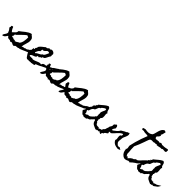

<svg xmlns="http://www.w3.org/2000/svg" viewBox="181 -2595 4223 4223"><g transform="rotate(45 2292.5 -483.5)"><path d="M668 -244.1Q663.1 -213.9 656.2 -197.8Q649.4 -181.6 639.2 -171.4Q628.9 -161.1 613.3 -151.9Q597.7 -142.6 576.2 -125Q568.4 -119.1 561.5 -114.3Q554.7 -109.4 547.9 -102.5Q528.3 -96.7 500 -83.5Q471.7 -70.3 441.9 -57.1Q412.1 -43.9 385.3 -34.2Q358.4 -24.4 341.8 -26.4Q335.9 -18.6 321.3 -16.6Q306.6 -14.6 298.8 -14.6Q286.1 -14.6 272.9 -12.7Q259.8 -10.7 250 -1Q248 1 247.6 1.5Q247.1 2 247.6 2Q248 2 247.6 2.4Q247.1 2.9 245.1 5.9Q234.4 18.6 223.1 19.5Q211.9 20.5 201.2 16.1Q190.4 11.7 179.2 4.9Q168 -2 156.7 -5.4Q145.5 -8.8 133.8 -6.3Q122.1 -3.9 110.4 9.8Q103.5 -7.8 88.9 -10.7Q74.2 -13.7 59.1 -14.2Q43.9 -14.6 30.3 -17.1Q16.6 -19.5 11.7 -35.2V-36.1L-8.8 -53.7L-11.7 -50.8Q-16.6 -45.9 -19.5 -40Q-22.5 -34.2 -26.4 -29.3Q-34.2 -17.6 -43 -6.3Q-51.8 4.9 -63 13.2Q-74.2 21.5 -86.9 25.9Q-99.6 30.3 -114.3 28.3Q-114.3 4.9 -101.1 -14.6Q-87.9 -34.2 -75.7 -53.2Q-63.5 -72.3 -60.1 -92.3Q-56.6 -112.3 -76.2 -134.8Q-77.1 -148.4 -88.4 -161.6Q-99.6 -174.8 -109.4 -188Q-119.1 -201.2 -120.6 -213.9Q-122.1 -226.6 -103.5 -239.3Q-112.3 -241.2 -115.2 -246.1Q-115.2 -251 -112.8 -256.3Q-110.4 -261.7 -108.4 -266.6Q-102.5 -266.6 -96.2 -269Q-89.8 -271.5 -84.5 -272.9Q-79.1 -274.4 -74.7 -272.9Q-70.3 -271.5 -66.4 -263.7Q-63.5 -257.8 -61.5 -251Q-59.6 -244.1 -56.6 -237.3Q-48.8 -217.8 -37.1 -200.7Q-25.4 -183.6 -10.7 -168.9L-7.8 -166Q-7.8 -167 -3.9 -170.9Q0 -174.8 4.9 -179.2Q9.8 -183.6 13.7 -187.5Q17.6 -191.4 19.5 -193.4Q31.2 -204.1 42 -213.9Q52.7 -223.6 61 -233.9Q69.3 -244.1 73.7 -257.3Q78.1 -270.5 78.1 -288.1Q108.4 -308.6 137.7 -333.5Q167 -358.4 197.3 -381.8Q227.5 -405.3 260.3 -423.8Q293 -442.4 331.1 -449.2Q339.8 -433.6 351.6 -424.8Q363.3 -416 374.5 -407.2Q385.7 -398.4 395 -385.7Q404.3 -373 408.2 -350.6Q416 -308.6 408.7 -271.5Q401.4 -234.4 387.7 -194.3Q379.9 -170.9 373.5 -146.5Q367.2 -122.1 367.2 -96.7L374 -94.7Q382.8 -106.4 394 -109.4Q405.3 -112.3 417 -113.3Q428.7 -114.3 439.9 -116.7Q451.2 -119.1 459 -130.9Q471.7 -126 482.9 -130.4Q494.1 -134.8 504.9 -142.6Q515.6 -150.4 526.4 -159.2Q537.1 -168 548.8 -170.9L547.9 -178.7Q565.4 -190.4 578.1 -195.3Q590.8 -200.2 601.6 -205.1Q612.3 -210 623 -218.8Q633.8 -227.5 647.5 -248Q652.3 -250 658.7 -249.5Q665 -249 668 -244.1ZM327.1 -340.8Q322.3 -342.8 316.9 -344.2Q311.5 -345.7 306.6 -348.6Q297.9 -354.5 290 -357.4Q282.2 -360.4 271.5 -355.5V-353.5H270.5Q220.7 -315.4 178.2 -270Q135.7 -224.6 88.9 -181.6L80.1 -190.4Q73.2 -181.6 72.8 -171.9Q72.3 -162.1 72.3 -153.3Q72.3 -144.5 70.3 -136.7Q68.4 -128.9 58.6 -122.1L55.7 -120.1Q59.6 -106.4 66.9 -103Q74.2 -99.6 82.5 -100.1Q90.8 -100.6 98.6 -101.6Q106.4 -102.5 111.3 -98.6Q114.3 -96.7 115.2 -92.8Q116.2 -88.9 116.2 -85.9Q121.1 -85.9 126.5 -85.9Q131.8 -85.9 137.7 -86.9Q148.4 -88.9 160.6 -87.4Q172.9 -85.9 174.8 -72.3Q194.3 -80.1 214.8 -88.9Q235.4 -97.7 248 -117.2L254.9 -110.4Q255.9 -110.4 256.3 -110.8Q256.8 -111.3 257.8 -111.3Q282.2 -126 296.4 -154.3Q310.5 -182.6 317.4 -215.8Q324.2 -249 325.7 -282.2Q327.1 -315.4 327.1 -340.8Z M1301.8 -298.8Q1293 -290 1288.6 -285.2Q1284.2 -280.3 1280.8 -275.9Q1277.3 -271.5 1272.9 -266.6Q1268.6 -261.7 1259.8 -252Q1252 -244.1 1245.1 -235.4Q1238.3 -226.6 1229.5 -219.7Q1217.8 -222.7 1211.4 -216.8Q1205.1 -210.9 1199.7 -203.6Q1194.3 -196.3 1189.9 -189.9Q1185.5 -183.6 1178.7 -184.6Q1155.3 -171.9 1131.8 -162.6Q1108.4 -153.3 1086.9 -135.7L1079.1 -143.6L977.5 -94.7Q972.7 -92.8 967.8 -88.9Q962.9 -85 958 -82Q936.5 -70.3 913.6 -61Q890.6 -51.8 868.2 -43.9L855.5 -40Q863.3 -20.5 855.5 -12.7Q847.7 -4.9 833 -1.5Q818.4 2 800.8 2.9Q783.2 3.9 773.4 9.8Q761.7 7.8 749.5 8.3Q737.3 8.8 724.6 10.7Q710.9 12.7 699.2 12.7Q687.5 12.7 673.8 9.8H671.9Q655.3 17.6 643.1 13.2Q630.9 8.8 621.1 -1.5Q611.3 -11.7 603 -25.9Q594.7 -40 585.9 -51.8Q580.1 -59.6 571.3 -74.2Q562.5 -88.9 556.2 -105.5Q549.8 -122.1 548.3 -139.2Q546.9 -156.2 555.7 -168.9Q564.5 -181.6 569.8 -196.3Q575.2 -210.9 575.2 -230.5Q575.2 -237.3 574.7 -243.2Q574.2 -249 574.2 -255.9Q579.1 -255.9 585 -255.4Q590.8 -254.9 596.2 -255.4Q601.6 -255.9 605 -259.3Q608.4 -262.7 608.4 -271.5Q608.4 -276.4 605 -279.3Q601.6 -282.2 600.6 -285.2Q606.4 -293.9 611.8 -299.3Q617.2 -304.7 621.1 -310.1Q625 -315.4 627 -322.8Q628.9 -330.1 626 -342.8Q637.7 -363.3 653.8 -379.4Q669.9 -395.5 687.5 -409.7Q705.1 -423.8 723.6 -437.5Q742.2 -451.2 758.8 -466.8Q777.3 -459 788.6 -466.8Q799.8 -474.6 808.6 -483.9Q817.4 -493.2 826.2 -499Q835 -504.9 849.6 -494.1L851.6 -492.2Q877.9 -518.6 904.8 -515.6Q931.6 -512.7 950.7 -498Q969.7 -483.4 975.6 -464.4Q981.4 -445.3 964.8 -438.5Q975.6 -427.7 975.6 -413.1Q975.6 -398.4 967.8 -387.7Q959 -376 952.6 -363.8Q946.3 -351.6 939.5 -337.9Q929.7 -315.4 918 -295.4Q906.2 -275.4 884.8 -261.7Q867.2 -266.6 860.8 -257.8Q854.5 -249 851.6 -238.8Q848.6 -228.5 844.7 -222.7Q840.8 -216.8 828.1 -226.6L826.2 -228.5L824.2 -226.6Q816.4 -218.8 812 -209Q807.6 -199.2 799.8 -194.3Q791 -197.3 781.2 -199.2Q771.5 -201.2 762.7 -203.1Q762.7 -182.6 754.9 -170.9Q747.1 -159.2 734.9 -151.9Q722.7 -144.5 707 -140.1Q691.4 -135.7 676.3 -129.4Q661.1 -123 647.9 -113.8Q634.8 -104.5 627 -87.9Q636.7 -77.1 651.4 -75.7Q666 -74.2 681.6 -75.7Q697.3 -77.1 712.4 -77.1Q727.5 -77.1 739.3 -69.3L740.2 -68.4L741.2 -69.3Q764.6 -72.3 786.6 -80.6Q808.6 -88.9 829.6 -98.1Q850.6 -107.4 872.6 -115.7Q894.5 -124 918 -127.9Q922.9 -120.1 931.2 -119.1Q939.5 -118.2 947.3 -120.1L948.2 -122.1Q950.2 -128.9 952.1 -134.3Q954.1 -139.6 958 -146.5Q964.8 -157.2 974.6 -163.1Q984.4 -168.9 995.6 -171.9Q1006.8 -174.8 1019.5 -175.8Q1032.2 -176.8 1044.9 -178.7H1046.9L1047.9 -181.6Q1051.8 -193.4 1058.1 -197.8Q1064.5 -202.1 1071.8 -204.1Q1079.1 -206.1 1087.4 -207Q1095.7 -208 1103.5 -212.9Q1121.1 -207 1132.8 -216.8Q1144.5 -226.6 1155.3 -237.3L1163.1 -227.5L1166 -231.4Q1180.7 -245.1 1188 -252Q1195.3 -258.8 1202.1 -264.2Q1209 -269.5 1218.3 -274.9Q1227.5 -280.3 1244.1 -291Q1257.8 -299.8 1271 -308.6Q1284.2 -317.4 1296.9 -328.1Q1301.8 -326.2 1301.8 -320.8Q1301.8 -315.4 1301.8 -310.5Q1300.8 -308.6 1300.3 -304.7Q1299.8 -300.8 1301.8 -298.8ZM897.5 -420.9Q896.5 -421.9 896 -421.9Q895.5 -421.9 894.5 -422.9Q874 -433.6 860.4 -433.1Q846.7 -432.6 835.4 -425.3Q824.2 -418 814.9 -406.7Q805.7 -395.5 795.4 -386.2Q785.2 -377 771.5 -372.1Q757.8 -367.2 738.3 -373Q735.4 -357.4 732.9 -342.3Q730.5 -327.1 729.5 -311.5Q712.9 -305.7 703.6 -294.9Q694.3 -284.2 688 -271.5Q681.6 -258.8 676.3 -244.6Q670.9 -230.5 662.1 -217.8L666 -212.9Q669.9 -214.8 674.8 -210Q679.7 -205.1 681.6 -203.1Q692.4 -218.8 710.4 -229.5Q728.5 -240.2 747.6 -249.5Q766.6 -258.8 784.2 -269.5Q801.8 -280.3 810.5 -297.9Q841.8 -306.6 857.4 -333Q873 -359.4 883.8 -387.7Q885.7 -393.6 891.1 -404.8Q896.5 -416 897.5 -420.9Z M1839.8 -244.1Q1835 -213.9 1828.1 -197.8Q1821.3 -181.6 1811 -171.4Q1800.8 -161.1 1785.2 -151.9Q1769.5 -142.6 1748 -125Q1740.2 -119.1 1733.4 -114.3Q1726.6 -109.4 1719.7 -102.5Q1700.2 -96.7 1671.9 -83.5Q1643.6 -70.3 1613.8 -57.1Q1584 -43.9 1557.1 -34.2Q1530.3 -24.4 1513.7 -26.4Q1507.8 -18.6 1493.2 -16.6Q1478.5 -14.6 1470.7 -14.6Q1458 -14.6 1444.8 -12.7Q1431.6 -10.7 1421.9 -1Q1419.9 1 1419.4 1.5Q1418.9 2 1419.4 2Q1419.9 2 1419.4 2.4Q1418.9 2.9 1417 5.9Q1406.2 18.6 1395 19.5Q1383.8 20.5 1373 16.1Q1362.3 11.7 1351.1 4.9Q1339.8 -2 1328.6 -5.4Q1317.4 -8.8 1305.7 -6.3Q1293.9 -3.9 1282.2 9.8Q1275.4 -7.8 1260.7 -10.7Q1246.1 -13.7 1231 -14.2Q1215.8 -14.6 1202.1 -17.1Q1188.5 -19.5 1183.6 -35.2V-36.1L1163.1 -53.7L1160.2 -50.8Q1155.3 -45.9 1152.3 -40Q1149.4 -34.2 1145.5 -29.3Q1137.7 -17.6 1128.9 -6.3Q1120.1 4.9 1108.9 13.2Q1097.7 21.5 1085 25.9Q1072.3 30.3 1057.6 28.3Q1057.6 4.9 1070.8 -14.6Q1084 -34.2 1096.2 -53.2Q1108.4 -72.3 1111.8 -92.3Q1115.2 -112.3 1095.7 -134.8Q1094.7 -148.4 1083.5 -161.6Q1072.3 -174.8 1062.5 -188Q1052.7 -201.2 1051.3 -213.9Q1049.8 -226.6 1068.4 -239.3Q1059.6 -241.2 1056.6 -246.1Q1056.6 -251 1059.1 -256.3Q1061.5 -261.7 1063.5 -266.6Q1069.3 -266.6 1075.7 -269Q1082 -271.5 1087.4 -272.9Q1092.8 -274.4 1097.2 -272.9Q1101.6 -271.5 1105.5 -263.7Q1108.4 -257.8 1110.4 -251Q1112.3 -244.1 1115.2 -237.3Q1123 -217.8 1134.8 -200.7Q1146.5 -183.6 1161.1 -168.9L1164.1 -166Q1164.1 -167 1168 -170.9Q1171.9 -174.8 1176.8 -179.2Q1181.6 -183.6 1185.5 -187.5Q1189.5 -191.4 1191.4 -193.4Q1203.1 -204.1 1213.9 -213.9Q1224.6 -223.6 1232.9 -233.9Q1241.2 -244.1 1245.6 -257.3Q1250 -270.5 1250 -288.1Q1280.3 -308.6 1309.6 -333.5Q1338.9 -358.4 1369.1 -381.8Q1399.4 -405.3 1432.1 -423.8Q1464.8 -442.4 1502.9 -449.2Q1511.7 -433.6 1523.4 -424.8Q1535.2 -416 1546.4 -407.2Q1557.6 -398.4 1566.9 -385.7Q1576.2 -373 1580.1 -350.6Q1587.9 -308.6 1580.6 -271.5Q1573.2 -234.4 1559.6 -194.3Q1551.8 -170.9 1545.4 -146.5Q1539.1 -122.1 1539.1 -96.7L1545.9 -94.7Q1554.7 -106.4 1565.9 -109.4Q1577.1 -112.3 1588.9 -113.3Q1600.6 -114.3 1611.8 -116.7Q1623 -119.1 1630.9 -130.9Q1643.6 -126 1654.8 -130.4Q1666 -134.8 1676.8 -142.6Q1687.5 -150.4 1698.2 -159.2Q1709 -168 1720.7 -170.9L1719.7 -178.7Q1737.3 -190.4 1750 -195.3Q1762.7 -200.2 1773.4 -205.1Q1784.2 -210 1794.9 -218.8Q1805.7 -227.5 1819.3 -248Q1824.2 -250 1830.6 -249.5Q1836.9 -249 1839.8 -244.1ZM1499 -340.8Q1494.1 -342.8 1488.8 -344.2Q1483.4 -345.7 1478.5 -348.6Q1469.7 -354.5 1461.9 -357.4Q1454.1 -360.4 1443.4 -355.5V-353.5H1442.4Q1392.6 -315.4 1350.1 -270Q1307.6 -224.6 1260.7 -181.6L1252 -190.4Q1245.1 -181.6 1244.6 -171.9Q1244.1 -162.1 1244.1 -153.3Q1244.1 -144.5 1242.2 -136.7Q1240.2 -128.9 1230.5 -122.1L1227.5 -120.1Q1231.4 -106.4 1238.8 -103Q1246.1 -99.6 1254.4 -100.1Q1262.7 -100.6 1270.5 -101.6Q1278.3 -102.5 1283.2 -98.6Q1286.1 -96.7 1287.1 -92.8Q1288.1 -88.9 1288.1 -85.9Q1293 -85.9 1298.3 -85.9Q1303.7 -85.9 1309.6 -86.9Q1320.3 -88.9 1332.5 -87.4Q1344.7 -85.9 1346.7 -72.3Q1366.2 -80.1 1386.7 -88.9Q1407.2 -97.7 1419.9 -117.2L1426.8 -110.4Q1427.7 -110.4 1428.2 -110.8Q1428.7 -111.3 1429.7 -111.3Q1454.1 -126 1468.3 -154.3Q1482.4 -182.6 1489.3 -215.8Q1496.1 -249 1497.6 -282.2Q1499 -315.4 1499 -340.8Z M2418 -244.1Q2413.1 -213.9 2406.2 -197.8Q2399.4 -181.6 2389.2 -171.4Q2378.9 -161.1 2363.3 -151.9Q2347.7 -142.6 2326.2 -125Q2318.4 -119.1 2311.5 -114.3Q2304.7 -109.4 2297.9 -102.5Q2278.3 -96.7 2250 -83.5Q2221.7 -70.3 2191.9 -57.1Q2162.1 -43.9 2135.3 -34.2Q2108.4 -24.4 2091.8 -26.4Q2085.9 -18.6 2071.3 -16.6Q2056.6 -14.6 2048.8 -14.6Q2036.1 -14.6 2022.9 -12.7Q2009.8 -10.7 2000 -1Q1998 1 1997.6 1.5Q1997.1 2 1997.6 2Q1998 2 1997.6 2.4Q1997.1 2.9 1995.1 5.9Q1984.4 18.6 1973.1 19.5Q1961.9 20.5 1951.2 16.1Q1940.4 11.7 1929.2 4.9Q1918 -2 1906.7 -5.4Q1895.5 -8.8 1883.8 -6.3Q1872.1 -3.9 1860.4 9.8Q1853.5 -7.8 1838.9 -10.7Q1824.2 -13.7 1809.1 -14.2Q1793.9 -14.6 1780.3 -17.1Q1766.6 -19.5 1761.7 -35.2V-36.1L1741.2 -53.7L1738.3 -50.8Q1733.4 -45.9 1730.5 -40Q1727.5 -34.2 1723.6 -29.3Q1715.8 -17.6 1707 -6.3Q1698.2 4.9 1687 13.2Q1675.8 21.5 1663.1 25.9Q1650.4 30.3 1635.7 28.3Q1635.7 4.9 1648.9 -14.6Q1662.1 -34.2 1674.3 -53.2Q1686.5 -72.3 1689.9 -92.3Q1693.4 -112.3 1673.8 -134.8Q1672.9 -148.4 1661.6 -161.6Q1650.4 -174.8 1640.6 -188Q1630.9 -201.2 1629.4 -213.9Q1627.9 -226.6 1646.5 -239.3Q1637.7 -241.2 1634.8 -246.1Q1634.8 -251 1637.2 -256.3Q1639.6 -261.7 1641.6 -266.6Q1647.5 -266.6 1653.8 -269Q1660.2 -271.5 1665.5 -272.9Q1670.9 -274.4 1675.3 -272.9Q1679.7 -271.5 1683.6 -263.7Q1686.5 -257.8 1688.5 -251Q1690.4 -244.1 1693.4 -237.3Q1701.2 -217.8 1712.9 -200.7Q1724.6 -183.6 1739.3 -168.9L1742.2 -166Q1742.2 -167 1746.1 -170.9Q1750 -174.8 1754.9 -179.2Q1759.8 -183.6 1763.7 -187.5Q1767.6 -191.4 1769.5 -193.4Q1781.2 -204.1 1792 -213.9Q1802.7 -223.6 1811 -233.9Q1819.3 -244.1 1823.7 -257.3Q1828.1 -270.5 1828.1 -288.1Q1858.4 -308.6 1887.7 -333.5Q1917 -358.4 1947.3 -381.8Q1977.5 -405.3 2010.3 -423.8Q2043 -442.4 2081.1 -449.2Q2089.8 -433.6 2101.6 -424.8Q2113.3 -416 2124.5 -407.2Q2135.7 -398.4 2145 -385.7Q2154.3 -373 2158.2 -350.6Q2166 -308.6 2158.7 -271.5Q2151.4 -234.4 2137.7 -194.3Q2129.9 -170.9 2123.5 -146.5Q2117.2 -122.1 2117.2 -96.7L2124 -94.7Q2132.8 -106.4 2144 -109.4Q2155.3 -112.3 2167 -113.3Q2178.7 -114.3 2189.9 -116.7Q2201.2 -119.1 2209 -130.9Q2221.7 -126 2232.9 -130.4Q2244.1 -134.8 2254.9 -142.6Q2265.6 -150.4 2276.4 -159.2Q2287.1 -168 2298.8 -170.9L2297.9 -178.7Q2315.4 -190.4 2328.1 -195.3Q2340.8 -200.2 2351.6 -205.1Q2362.3 -210 2373 -218.8Q2383.8 -227.5 2397.5 -248Q2402.3 -250 2408.7 -249.5Q2415 -249 2418 -244.1ZM2077.1 -340.8Q2072.3 -342.8 2066.9 -344.2Q2061.5 -345.7 2056.6 -348.6Q2047.9 -354.5 2040 -357.4Q2032.2 -360.4 2021.5 -355.5V-353.5H2020.5Q1970.7 -315.4 1928.2 -270Q1885.7 -224.6 1838.9 -181.6L1830.1 -190.4Q1823.2 -181.6 1822.8 -171.9Q1822.3 -162.1 1822.3 -153.3Q1822.3 -144.5 1820.3 -136.7Q1818.4 -128.9 1808.6 -122.1L1805.7 -120.1Q1809.6 -106.4 1816.9 -103Q1824.2 -99.6 1832.5 -100.1Q1840.8 -100.6 1848.6 -101.6Q1856.4 -102.5 1861.3 -98.6Q1864.3 -96.7 1865.2 -92.8Q1866.2 -88.9 1866.2 -85.9Q1871.1 -85.9 1876.5 -85.9Q1881.8 -85.9 1887.7 -86.9Q1898.4 -88.9 1910.6 -87.4Q1922.9 -85.9 1924.8 -72.3Q1944.3 -80.1 1964.8 -88.9Q1985.4 -97.7 1998 -117.2L2004.9 -110.4Q2005.9 -110.4 2006.3 -110.8Q2006.8 -111.3 2007.8 -111.3Q2032.2 -126 2046.4 -154.3Q2060.5 -182.6 2067.4 -215.8Q2074.2 -249 2075.7 -282.2Q2077.1 -315.4 2077.1 -340.8Z M3005.9 -102.5Q2992.2 -79.1 2984.9 -64.9Q2977.5 -50.8 2970.2 -41.5Q2962.9 -32.2 2953.6 -24.9Q2944.3 -17.6 2927.7 -6.8Q2917 2.9 2906.2 9.8Q2897.5 16.6 2889.2 21.5Q2880.9 26.4 2876 26.4Q2874 26.4 2872.1 25.9Q2870.1 25.4 2868.2 25.4Q2862.3 25.4 2856.9 25.9Q2851.6 26.4 2847.7 18.6Q2844.7 21.5 2842.8 25.4Q2840.8 29.3 2838.9 32.7Q2836.9 36.1 2833.5 38.1Q2830.1 40 2824.2 38.1L2819.3 32.2L2804.7 44.9Q2777.3 31.2 2752.4 22Q2727.5 12.7 2708 0Q2688.5 -12.7 2674.8 -32.7Q2661.1 -52.7 2655.3 -87.9Q2650.4 -93.8 2644.5 -98.1Q2638.7 -102.5 2630.9 -100.6Q2621.1 -84 2607.4 -72.3Q2593.8 -60.5 2580.1 -46.9Q2575.2 -42 2572.3 -36.1Q2569.3 -30.3 2564.5 -25.4Q2556.6 -16.6 2545.9 -13.2Q2535.2 -9.8 2524.4 -6.8Q2513.7 -3.9 2504.4 2.9Q2495.1 9.8 2491.2 26.4Q2479.5 19.5 2467.8 22.5Q2459 24.4 2449.2 26.9Q2439.5 29.3 2430.2 29.8Q2420.9 30.3 2412.1 27.3Q2403.3 24.4 2396.5 14.6Q2382.8 20.5 2371.1 14.2Q2359.4 7.8 2349.1 -3.4Q2338.9 -14.6 2329.1 -27.3Q2319.3 -40 2310.5 -45.9Q2304.7 -61.5 2311 -72.8Q2317.4 -84 2324.7 -94.2Q2332 -104.5 2335 -114.7Q2337.9 -125 2326.2 -139.6Q2335.9 -154.3 2343.8 -170.4Q2351.6 -186.5 2359.9 -202.6Q2368.2 -218.8 2377.4 -233.9Q2386.7 -249 2400.4 -259.8Q2394.5 -266.6 2394.5 -272.9Q2394.5 -279.3 2397.5 -285.6Q2400.4 -292 2404.3 -298.3Q2408.2 -304.7 2410.2 -310.5L2438.5 -324.2L2431.6 -347.7Q2442.4 -345.7 2447.8 -348.6Q2453.1 -351.6 2455.6 -357.4Q2458 -363.3 2459.5 -370.6Q2460.9 -377.9 2463.9 -383.8Q2468.8 -392.6 2478.5 -396.5Q2499 -412.1 2519 -429.7Q2539.1 -447.3 2559.1 -463.9Q2579.1 -480.5 2600.6 -495.6Q2622.1 -510.7 2647.5 -521.5Q2665 -518.6 2675.3 -510.7Q2685.5 -502.9 2690.9 -492.2Q2696.3 -481.4 2699.2 -468.3Q2702.1 -455.1 2705.1 -442.4Q2710 -425.8 2716.8 -414.1Q2723.6 -402.3 2740.2 -394.5Q2726.6 -371.1 2729.5 -348.1Q2732.4 -325.2 2735.4 -299.8Q2738.3 -276.4 2734.9 -253.9Q2731.4 -231.4 2706.1 -213.9Q2704.1 -207 2705.1 -199.2Q2706.1 -191.4 2706.1 -183.6Q2706.1 -175.8 2703.1 -168.9Q2700.2 -162.1 2692.4 -158.2Q2701.2 -147.5 2701.7 -136.7Q2702.1 -126 2702.6 -116.2Q2703.1 -106.4 2707.5 -98.6Q2711.9 -90.8 2728.5 -86.9Q2731.4 -74.2 2733.9 -67.9Q2736.3 -61.5 2739.7 -57.6Q2743.2 -53.7 2749 -50.3Q2754.9 -46.9 2764.6 -40Q2772.5 -38.1 2782.2 -40Q2792 -42 2797.9 -34.2Q2802.7 -39.1 2809.6 -39.6Q2816.4 -40 2822.3 -39.1L2835 -17.6Q2845.7 -25.4 2859.4 -31.2Q2873 -37.1 2885.7 -41Q2900.4 -44.9 2915 -47.9ZM2630.9 -436.5Q2622.1 -428.7 2609.4 -420.9Q2596.7 -413.1 2584.5 -404.3Q2572.3 -395.5 2563.5 -385.3Q2554.7 -375 2552.7 -361.3Q2530.3 -357.4 2521.5 -342.8Q2512.7 -328.1 2506.8 -310.5Q2501 -293 2494.1 -275.9Q2487.3 -258.8 2469.7 -249Q2463.9 -245.1 2459 -245.1Q2460 -245.1 2453.1 -241.2Q2442.4 -233.4 2434.6 -221.7Q2426.8 -210 2421.4 -196.3Q2416 -182.6 2411.6 -168.5Q2407.2 -154.3 2403.3 -142.6Q2389.6 -140.6 2382.8 -136.7Q2376 -132.8 2374.5 -128.4Q2373 -124 2375 -118.2Q2377 -112.3 2380.9 -105.5Q2384.8 -99.6 2389.2 -91.8Q2393.6 -84 2396.5 -76.2Q2399.4 -68.4 2399.9 -60.5Q2400.4 -52.7 2395.5 -45.9Q2409.2 -35.2 2421.9 -41.5Q2434.6 -47.9 2445.3 -55.7Q2449.2 -58.6 2453.6 -62Q2458 -65.4 2462.9 -67.4Q2485.4 -62.5 2503.9 -70.3Q2522.5 -78.1 2538.1 -91.8Q2553.7 -105.5 2568.4 -121.1Q2583 -136.7 2597.7 -148.4L2589.8 -156.2Q2607.4 -161.1 2614.7 -169.4Q2622.1 -177.7 2624 -188.5Q2626 -199.2 2624 -211.4Q2622.1 -223.6 2621.1 -237.3Q2620.1 -245.1 2620.6 -252.4Q2621.1 -259.8 2624 -267.6Q2616.2 -290 2621.6 -310.5Q2627 -331.1 2636.2 -350.1Q2645.5 -369.1 2654.3 -388.7Q2663.1 -408.2 2663.1 -429.7Z M3502 -35.2Q3502.9 -23.4 3498 -17.6Q3493.2 -11.7 3484.9 -8.8Q3476.6 -5.9 3466.8 -4.4Q3457 -2.9 3450.2 1Q3421.9 -2 3395.5 -7.3Q3369.1 -12.7 3346.7 -23.9Q3324.2 -35.2 3306.2 -53.7Q3288.1 -72.3 3275.4 -100.6Q3288.1 -121.1 3284.2 -146Q3280.3 -170.9 3276.9 -194.3Q3273.4 -217.8 3277.8 -237.3Q3282.2 -256.8 3311.5 -268.6Q3309.6 -279.3 3312 -292Q3314.5 -304.7 3304.7 -313.5Q3270.5 -301.8 3245.1 -280.3Q3219.7 -258.8 3196.8 -233.4Q3173.8 -208 3150.9 -182.1Q3127.9 -156.2 3100.6 -136.7Q3087.9 -135.7 3073.7 -138.2Q3059.6 -140.6 3049.8 -129.9Q3050.8 -123 3054.7 -118.2Q3058.6 -113.3 3061 -108.4Q3063.5 -103.5 3063.5 -98.1Q3063.5 -92.8 3056.6 -85.9Q3046.9 -76.2 3035.6 -69.8Q3024.4 -63.5 3014.2 -56.2Q3003.9 -48.8 2997.1 -39.1Q2990.2 -29.3 2990.2 -12.7Q2984.4 -15.6 2979.5 -14.2Q2974.6 -12.7 2970.2 -8.8Q2965.8 -4.9 2961.9 0Q2958 4.9 2954.1 7.8Q2952.1 12.7 2955.1 16.1Q2958 19.5 2961.9 23.4Q2958 34.2 2951.7 36.6Q2945.3 39.1 2938 37.1Q2930.7 35.2 2923.3 30.8Q2916 26.4 2910.2 23.4Q2907.2 10.7 2906.2 -5.9Q2905.3 -22.5 2907.2 -38.6Q2909.2 -54.7 2915 -69.3Q2920.9 -84 2932.6 -93.8Q2936.5 -96.7 2937.5 -97.2Q2938.5 -97.7 2938.5 -97.7Q2938.5 -97.7 2939.5 -98.1Q2940.4 -98.6 2943.4 -101.6Q2951.2 -110.4 2954.1 -120.6Q2957 -130.9 2959 -141.6Q2960.9 -152.3 2964.4 -162.6Q2967.8 -172.9 2976.6 -180.7Q2972.7 -196.3 2977.1 -208.5Q2981.4 -220.7 2988.8 -231.9Q2996.1 -243.2 3003.4 -254.4Q3010.7 -265.6 3012.7 -279.3Q3013.7 -284.2 3013.2 -288.6Q3012.7 -293 3012.7 -297.9Q3010.7 -313.5 3016.1 -321.8Q3021.5 -330.1 3029.8 -335.4Q3038.1 -340.8 3047.4 -346.7Q3056.6 -352.5 3063.5 -364.3Q3091.8 -350.6 3097.2 -327.6Q3102.5 -304.7 3100.6 -276.4Q3084 -265.6 3075.2 -246.6Q3066.4 -227.5 3063.5 -210Q3065.4 -204.1 3068.8 -203.6Q3072.3 -203.1 3076.7 -204.6Q3081.1 -206.1 3085 -208Q3088.9 -210 3092.8 -210Q3127.9 -234.4 3162.6 -264.6Q3197.3 -294.9 3216.8 -334Q3245.1 -347.7 3270.5 -365.7Q3295.9 -383.8 3326.2 -392.6L3348.6 -415Q3353.5 -407.2 3360.4 -411.6Q3367.2 -416 3374 -421.9Q3380.9 -427.7 3387.2 -428.7Q3393.6 -429.7 3399.4 -415Q3409.2 -389.6 3404.3 -365.7Q3399.4 -341.8 3389.2 -318.8Q3378.9 -295.9 3368.2 -272.5Q3357.4 -249 3355.5 -224.6Q3355.5 -218.8 3355.5 -212.4Q3355.5 -206.1 3354.5 -199.2Q3352.5 -178.7 3349.1 -154.8Q3345.7 -130.9 3351.6 -111.3Q3356.4 -93.8 3372.1 -80.1Q3387.7 -66.4 3399.4 -52.7Q3406.2 -53.7 3413.1 -51.8Q3419.9 -49.8 3426.3 -47.9Q3432.6 -45.9 3438.5 -46.4Q3444.3 -46.9 3450.2 -52.7Q3457 -55.7 3463.4 -52.2Q3469.7 -48.8 3475.6 -43.9Q3481.4 -39.1 3487.8 -35.6Q3494.1 -32.2 3502 -35.2Z M4255.9 -706.1Q4242.2 -691.4 4225.6 -690.9Q4209 -690.4 4192.9 -693.4Q4176.8 -696.3 4161.6 -695.8Q4146.5 -695.3 4135.7 -679.7Q4120.1 -683.6 4103.5 -681.2Q4086.9 -678.7 4069.3 -674.3Q4051.8 -669.9 4034.2 -666Q4016.6 -662.1 3999 -663.1L3982.4 -679.7Q3975.6 -668.9 3963.4 -666.5Q3951.2 -664.1 3939.5 -671.9Q3918.9 -658.2 3898.4 -659.2Q3877.9 -660.2 3858.4 -660.6Q3838.9 -661.1 3821.8 -652.8Q3804.7 -644.5 3793 -612.3Q3784.2 -589.8 3776.4 -566.9Q3768.6 -543.9 3760.7 -521.5Q3739.3 -462.9 3717.3 -405.8Q3695.3 -348.6 3668 -293Q3666 -249 3669.9 -204.1Q3673.8 -159.2 3678.7 -115.2Q3674.8 -103.5 3676.3 -90.8Q3677.7 -78.1 3682.6 -65.4Q3687.5 -52.7 3694.3 -41.5Q3701.2 -30.3 3709 -21.5L3726.6 -38.1L3751 -3.9Q3760.7 -16.6 3773.9 -30.8Q3787.1 -44.9 3801.8 -57.1Q3816.4 -69.3 3832.5 -77.6Q3848.6 -85.9 3865.2 -88.9Q3872.1 -95.7 3877.9 -103.5Q3883.8 -111.3 3890.6 -116.7Q3897.5 -122.1 3905.8 -124.5Q3914.1 -127 3925.8 -123Q3957 -140.6 3981.4 -167.5Q4005.9 -194.3 4030.3 -221.2Q4054.7 -248 4081.5 -270.5Q4108.4 -293 4144.5 -301.8Q4121.1 -245.1 4085 -191.9Q4048.8 -138.7 4003.9 -96.7Q3992.2 -83 3974.6 -72.3Q3966.8 -67.4 3958 -62Q3949.2 -56.6 3941.4 -51.8Q3915 -34.2 3890.6 -14.2Q3866.2 5.9 3843.8 30.3Q3840.8 24.4 3835.9 22.5Q3831.1 20.5 3824.7 20.5Q3818.4 20.5 3812 21.5Q3805.7 22.5 3800.8 21.5Q3782.2 35.2 3752.4 43.5Q3722.7 51.8 3699.2 46.9Q3692.4 44.9 3680.7 39.6Q3668.9 34.2 3663.1 30.3Q3625 4.9 3606 -32.7Q3586.9 -70.3 3585 -115.2L3577.1 -123Q3589.8 -134.8 3593.3 -146.5Q3596.7 -158.2 3595.2 -170.4Q3593.8 -182.6 3590.3 -195.8Q3586.9 -209 3585.9 -222.7Q3585 -231.4 3586.4 -237.3Q3587.9 -243.2 3589.8 -251Q3597.7 -282.2 3604.5 -312Q3611.3 -341.8 3619.1 -372.1Q3638.7 -446.3 3664.6 -519Q3690.4 -591.8 3718.8 -663.1Q3703.1 -668.9 3687.5 -670.4Q3671.9 -671.9 3655.8 -671.9Q3639.6 -671.9 3623.5 -672.9Q3607.4 -673.8 3591.8 -679.7Q3585 -682.6 3585 -683.1Q3585 -683.6 3577.1 -683.6Q3572.3 -683.6 3563.5 -682.1Q3554.7 -680.7 3545.9 -680.7Q3537.1 -680.7 3529.8 -682.6Q3522.5 -684.6 3521.5 -691.4V-701.2Q3522.5 -716.8 3528.3 -722.2Q3534.2 -727.5 3543 -729Q3551.8 -730.5 3562.5 -731Q3573.2 -731.4 3583 -737.3Q3610.4 -731.4 3634.8 -729Q3659.2 -726.6 3682.1 -729.5Q3705.1 -732.4 3727.1 -742.2Q3749 -752 3770.5 -771.5Q3786.1 -801.8 3793.9 -836.4Q3801.8 -871.1 3812 -904.8Q3822.3 -938.5 3838.9 -967.3Q3855.5 -996.1 3889.6 -1015.6Q3905.3 -1017.6 3917 -1011.7Q3928.7 -1005.9 3940.4 -999Q3935.5 -985.4 3932.6 -970.7Q3929.7 -956.1 3926.3 -941.4Q3922.9 -926.8 3918 -913.1Q3913.1 -899.4 3903.3 -887.7Q3916 -882.8 3918 -876Q3919.9 -869.1 3916 -861.3Q3912.1 -853.5 3906.2 -844.7Q3900.4 -835.9 3899.4 -829.1Q3888.7 -828.1 3881.3 -815.4Q3874 -802.7 3866.2 -795.9Q3858.4 -779.3 3869.1 -767.6Q3879.9 -755.9 3888.7 -745.1Q3897.5 -742.2 3906.2 -744.6Q3915 -747.1 3922.4 -750Q3929.7 -752.9 3936.5 -752.9Q3943.4 -752.9 3949.2 -745.1Q3959 -755.9 3968.8 -754.4Q3978.5 -752.9 3988.3 -749.5Q3998 -746.1 4007.8 -746.6Q4017.6 -747.1 4026.4 -761.7Q4038.1 -767.6 4048.3 -764.6Q4058.6 -761.7 4067.4 -757.3Q4076.2 -752.9 4084.5 -750.5Q4092.8 -748 4101.6 -753.9Q4116.2 -752 4134.3 -752.9Q4152.3 -753.9 4170.4 -756.8Q4188.5 -759.8 4206.5 -764.2Q4224.6 -768.6 4239.3 -771.5Q4253.9 -762.7 4256.8 -755.9Q4259.8 -749 4258.3 -742.2Q4256.8 -735.4 4254.4 -727.1Q4252 -718.8 4255.9 -706.1Z M4706.1 -102.5Q4692.4 -79.1 4685.1 -64.9Q4677.7 -50.8 4670.4 -41.5Q4663.1 -32.2 4653.8 -24.9Q4644.5 -17.6 4627.9 -6.8Q4617.2 2.9 4606.4 9.8Q4597.7 16.6 4589.4 21.5Q4581.1 26.4 4576.2 26.4Q4574.2 26.4 4572.3 25.9Q4570.3 25.4 4568.4 25.4Q4562.5 25.4 4557.1 25.9Q4551.8 26.4 4547.9 18.6Q4544.9 21.5 4543 25.4Q4541 29.3 4539.1 32.7Q4537.1 36.1 4533.7 38.1Q4530.3 40 4524.4 38.1L4519.5 32.2L4504.9 44.9Q4477.5 31.2 4452.6 22Q4427.7 12.7 4408.2 0Q4388.7 -12.7 4375 -32.7Q4361.3 -52.7 4355.5 -87.9Q4350.6 -93.8 4344.7 -98.1Q4338.9 -102.5 4331.1 -100.6Q4321.3 -84 4307.6 -72.3Q4293.9 -60.5 4280.3 -46.9Q4275.4 -42 4272.5 -36.1Q4269.5 -30.3 4264.6 -25.4Q4256.8 -16.6 4246.1 -13.2Q4235.4 -9.8 4224.6 -6.8Q4213.9 -3.9 4204.6 2.9Q4195.3 9.8 4191.4 26.4Q4179.7 19.5 4168 22.5Q4159.2 24.4 4149.4 26.9Q4139.6 29.3 4130.4 29.8Q4121.1 30.3 4112.3 27.3Q4103.5 24.4 4096.7 14.6Q4083 20.5 4071.3 14.2Q4059.6 7.8 4049.3 -3.4Q4039.1 -14.6 4029.3 -27.3Q4019.5 -40 4010.7 -45.9Q4004.9 -61.5 4011.2 -72.8Q4017.6 -84 4024.9 -94.2Q4032.2 -104.5 4035.2 -114.7Q4038.1 -125 4026.4 -139.6Q4036.1 -154.3 4043.9 -170.4Q4051.8 -186.5 4060.1 -202.6Q4068.4 -218.8 4077.6 -233.9Q4086.9 -249 4100.6 -259.8Q4094.7 -266.6 4094.7 -272.9Q4094.7 -279.3 4097.7 -285.6Q4100.6 -292 4104.5 -298.3Q4108.4 -304.7 4110.4 -310.5L4138.7 -324.2L4131.8 -347.7Q4142.6 -345.7 4147.9 -348.6Q4153.3 -351.6 4155.8 -357.4Q4158.2 -363.3 4159.7 -370.6Q4161.1 -377.9 4164.1 -383.8Q4168.9 -392.6 4178.7 -396.5Q4199.2 -412.1 4219.2 -429.7Q4239.3 -447.3 4259.3 -463.9Q4279.3 -480.5 4300.8 -495.6Q4322.3 -510.7 4347.7 -521.5Q4365.2 -518.6 4375.5 -510.7Q4385.7 -502.9 4391.1 -492.2Q4396.5 -481.4 4399.4 -468.3Q4402.3 -455.1 4405.3 -442.4Q4410.2 -425.8 4417 -414.1Q4423.8 -402.3 4440.4 -394.5Q4426.8 -371.1 4429.7 -348.1Q4432.6 -325.2 4435.5 -299.8Q4438.5 -276.4 4435.1 -253.9Q4431.6 -231.4 4406.2 -213.9Q4404.3 -207 4405.3 -199.2Q4406.2 -191.4 4406.2 -183.6Q4406.2 -175.8 4403.3 -168.9Q4400.4 -162.1 4392.6 -158.2Q4401.4 -147.5 4401.9 -136.7Q4402.3 -126 4402.8 -116.2Q4403.3 -106.4 4407.7 -98.6Q4412.1 -90.8 4428.7 -86.9Q4431.6 -74.2 4434.1 -67.9Q4436.5 -61.5 4439.9 -57.6Q4443.4 -53.7 4449.2 -50.3Q4455.1 -46.9 4464.8 -40Q4472.7 -38.1 4482.4 -40Q4492.2 -42 4498 -34.2Q4502.9 -39.1 4509.8 -39.6Q4516.6 -40 4522.5 -39.1L4535.2 -17.6Q4545.9 -25.4 4559.6 -31.2Q4573.2 -37.1 4585.9 -41Q4600.6 -44.9 4615.2 -47.9ZM4331.1 -436.5Q4322.3 -428.7 4309.6 -420.9Q4296.9 -413.1 4284.7 -404.3Q4272.5 -395.5 4263.7 -385.3Q4254.9 -375 4252.9 -361.3Q4230.5 -357.4 4221.7 -342.8Q4212.9 -328.1 4207 -310.5Q4201.2 -293 4194.3 -275.9Q4187.5 -258.8 4169.9 -249Q4164.1 -245.1 4159.2 -245.1Q4160.2 -245.1 4153.3 -241.2Q4142.6 -233.4 4134.8 -221.7Q4127 -210 4121.6 -196.3Q4116.2 -182.6 4111.8 -168.5Q4107.4 -154.3 4103.5 -142.6Q4089.8 -140.6 4083 -136.7Q4076.2 -132.8 4074.7 -128.4Q4073.2 -124 4075.2 -118.2Q4077.1 -112.3 4081.1 -105.5Q4085 -99.6 4089.4 -91.8Q4093.8 -84 4096.7 -76.2Q4099.6 -68.4 4100.1 -60.5Q4100.6 -52.7 4095.7 -45.9Q4109.4 -35.2 4122.1 -41.5Q4134.8 -47.9 4145.5 -55.7Q4149.4 -58.6 4153.8 -62Q4158.2 -65.4 4163.1 -67.4Q4185.5 -62.5 4204.1 -70.3Q4222.7 -78.1 4238.3 -91.8Q4253.9 -105.5 4268.6 -121.1Q4283.2 -136.7 4297.9 -148.4L4290 -156.2Q4307.6 -161.1 4314.9 -169.4Q4322.3 -177.7 4324.2 -188.5Q4326.2 -199.2 4324.2 -211.4Q4322.3 -223.6 4321.3 -237.3Q4320.3 -245.1 4320.8 -252.4Q4321.3 -259.8 4324.2 -267.6Q4316.4 -290 4321.8 -310.5Q4327.1 -331.1 4336.4 -350.1Q4345.7 -369.1 4354.5 -388.7Q4363.3 -408.2 4363.3 -429.7Z"/></g></svg>

Font: Homemade Apple
Style: Regular
Weight: 400
Version: Version 1.001